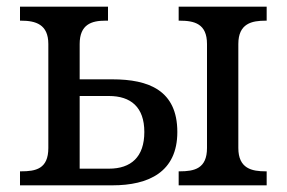

<svg xmlns="http://www.w3.org/2000/svg" viewBox="-20 -556 860 576"><path d="M516 0H780V-42H777C736 -42 695 -50 695 -112V-424C695 -486 736 -494 777 -494H780V-536H516V-494H519C563 -494 601 -485 601 -424V-112C601 -50 563 -42 519 -42H516ZM40 0H317C426 0 512 -40 512 -160C512 -285 426 -318 317 -318H219V-424C219 -483 255 -494 296 -494H304V-536H40V-494H43C87 -494 125 -483 125 -424V-112C125 -49 87 -42 43 -42H40ZM219 -50V-268H307C372 -268 413 -235 413 -160C413 -85 373 -50 307 -50Z"/></svg>

Font: Noto Serif
Style: Regular
Weight: 400
Designer: Monotype Design Team
Foundry: Monotype Imaging Inc.
Version: Version 2.015